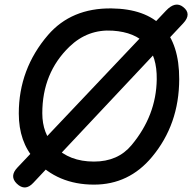

<svg xmlns="http://www.w3.org/2000/svg" viewBox="-20 -775 839 838"><path d="M125 23.4 779.3 -672.9Q818.4 -714.4 779.3 -744.6Q745.1 -771.5 704.6 -728.5L56.2 -43.9Q20 -5.9 53.2 26.4Q89.4 61.5 125 23.4ZM472.2 -641.1Q667 -627.9 664.1 -428.7Q662.1 -271 554.2 -141.6Q494.6 -69.8 390.1 -69.8Q282.2 -69.8 218.8 -135.7Q164.6 -191.9 164.6 -280.8Q164.6 -457 283.2 -571.3Q363.3 -648.4 472.2 -641.1ZM466.3 -738.3Q291.5 -740.2 189.5 -622.1Q62 -473.6 62 -279.8Q62 -155.8 132.3 -78.1Q231 30.8 390.1 30.8Q543 30.8 643.6 -90.3Q761.7 -231.9 762.2 -429.2Q762.7 -734.9 466.3 -738.3Z"/></svg>

Font: Comic Relief
Style: Regular
Weight: 400
Designer: Jeff Davis
Foundry: Loudifier
Version: Version 1.200; ttfautohint (v1.8.4.7-5d5b)